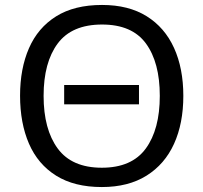

<svg xmlns="http://www.w3.org/2000/svg" viewBox="-20 -745 821 775"><path d="M720 -358Q720 -247 682.5 -164.5Q645 -82 571.5 -36Q498 10 391 10Q280 10 206.5 -36Q133 -82 97 -165Q61 -248 61 -359Q61 -468 97 -550.5Q133 -633 206.5 -679Q280 -725 392 -725Q499 -725 572 -679.5Q645 -634 682.5 -551.5Q720 -469 720 -358ZM156 -358Q156 -223 213 -145.5Q270 -68 391 -68Q512 -68 568.5 -145.5Q625 -223 625 -358Q625 -493 569 -569.5Q513 -646 392 -646Q270 -646 213 -569.5Q156 -493 156 -358ZM541 -402V-324H239V-402Z"/></svg>

Font: BC Sans
Style: Regular
Weight: 400
Designer: Monotype Design Team
Province of B.C.
Foundry: Monotype Imaging Inc.
Version: Version 2.000;GOOG;noto-source:20170915:90ef993387c0